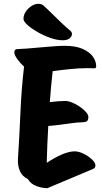

<svg xmlns="http://www.w3.org/2000/svg" viewBox="-20 -972 536 1006"><path d="M228 14Q200 14 170 2.5Q140 -9 126 -34Q97 -47 84.5 -75.5Q72 -104 74 -139Q82 -260 87 -381Q92 -502 106 -623Q86 -641 70.5 -662.5Q55 -684 55 -699Q55 -715 74 -715Q88 -715 120 -717.5Q152 -720 190 -723.5Q228 -727 263 -729.5Q298 -732 318 -732Q376 -732 412.5 -716Q449 -700 466.5 -675.5Q484 -651 484 -624Q484 -614 474 -614Q465 -614 457 -614.5Q449 -615 441 -615Q396 -615 347 -610Q298 -605 256 -599Q247 -520 241 -437Q288 -443 323 -443Q338 -443 358.5 -434.5Q379 -426 398 -413Q417 -400 430 -385.5Q443 -371 443 -359Q443 -341 434 -336Q425 -331 406 -331Q388 -331 358.5 -327Q329 -323 295.5 -318.5Q262 -314 233 -312Q230 -264 228 -215.5Q226 -167 225 -119Q266 -146 304 -162.5Q342 -179 372 -179Q392 -179 417 -167Q442 -155 461 -137.5Q480 -120 480 -105Q480 -92 468 -87ZM309 -761Q279 -761 243.5 -773.5Q208 -786 176 -804.5Q144 -823 123.5 -841.5Q103 -860 103 -873Q103 -893 115 -911Q127 -929 145 -940.5Q163 -952 181 -952Q199 -952 210 -941Q229 -924 254 -899Q279 -874 304 -850.5Q329 -827 347 -812Q357 -805 357 -794Q357 -781 344.5 -771Q332 -761 309 -761Z"/></svg>

Font: Protest Riot
Style: Regular
Weight: 400
Designer: Octavio Pardo
Foundry: Ashler Design
Version: Version 2.005; ttfautohint (v1.8.4.7-5d5b)